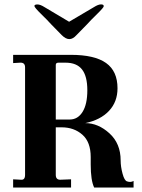

<svg xmlns="http://www.w3.org/2000/svg" viewBox="-20 -844 637 864"><path d="M231 -306.2H293.9Q330.1 -306.2 351.6 -340.6Q373 -375 373 -438Q373 -501 349.1 -531.5Q325.2 -562 274.9 -562H243.2Q231 -562 231 -551.8ZM388.2 -104V-137.2Q388.2 -205.1 350.6 -238Q313 -271 257.8 -271H231V-57.1Q231 -35.2 251 -35.2L299.8 -37.1V0H39.1V-37.1L74.2 -35.2Q92.8 -33.2 92.8 -57.1V-541Q92.8 -563 70.8 -562L39.1 -560.1V-597.2H298.8Q405.8 -597.2 457.3 -560.5Q508.8 -523.9 508.8 -446.8Q508.8 -385.7 470.5 -345Q432.1 -304.2 363.8 -290Q421.9 -290 472.4 -244.1Q522.9 -198.2 522.9 -122.1Q522.9 -94.2 531.5 -62.5Q540 -30.8 551.8 -27.8Q567.9 -22 581.1 -29.8V0H403.8Q388.2 -31.7 388.2 -104ZM446.8 -815.9Q446.8 -810.1 417 -781Q387.2 -752 371.1 -733.9L324.2 -686Q308.1 -668 292 -668Q275.9 -668 257.8 -686L210.9 -733.9Q194.8 -752 164.8 -781.2Q134.8 -810.5 134.8 -817.1Q134.8 -823.7 147.9 -824Q161.1 -824.2 180.2 -812L291 -746.1L402.8 -812Q421.9 -824.2 434.6 -824.2Q447.3 -824.2 446.8 -815.9Z"/></svg>

Font: Unna-Bold
Style: Bold
Weight: 700
Designer: Jorge de Buen U.
Foundry: Omnibus-Type
Version: Version 2.006;PS 002.006;hotconv 1.0.70;makeotf.lib2.5.58329